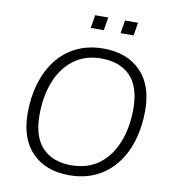

<svg xmlns="http://www.w3.org/2000/svg" viewBox="-95 -968 949 1059"><g transform="rotate(10 379.5 -439.0)"><path d="M362 8Q233 8 156 -69Q79 -146 79 -291Q79 -381 102 -457.5Q125 -534 169.5 -591.5Q214 -649 280 -681Q346 -713 431 -713Q561 -713 638 -636Q715 -559 715 -414Q715 -325 692 -248Q669 -171 624 -113.5Q579 -56 513.5 -24Q448 8 362 8ZM364 -48Q457 -48 520.5 -96Q584 -144 616.5 -227Q649 -310 649 -413Q649 -537 590.5 -597Q532 -657 428 -657Q337 -657 273.5 -609Q210 -561 177.5 -478.5Q145 -396 145 -292Q145 -168 203.5 -108Q262 -48 364 -48ZM507 -813 519 -886H592L580 -813ZM340 -813 352 -886H425L413 -813Z"/></g></svg>

Font: Nunito Sans Light
Style: Italic
Weight: 300
Italic angle: -9°
Designer: Vernon Adams
Foundry: Vernon Adams
Version: Version 3.006; ttfautohint (v1.8.3)